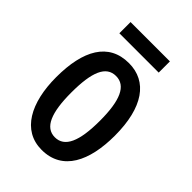

<svg xmlns="http://www.w3.org/2000/svg" viewBox="-208 -775 873 873"><g transform="rotate(45 229.0 -338.5)"><path d="M355 -687H102V-615H355ZM417 -271C417 -453 347 -550 229 -550C99 -550 40 -444 40 -271C40 -107 102 10 227 10C361 10 417 -108 417 -271ZM138 -270C138 -402 165 -467 229 -467C292 -467 321 -402 321 -271C321 -138 292 -73 229 -73C166 -73 138 -140 138 -270Z"/></g></svg>

Font: Noto Sans Lao ExtraCondensed Medium
Style: Regular
Weight: 500
Width: 2
Designer: Monotype Design Team
Foundry: Monotype Imaging Inc.
Version: Version 2.003